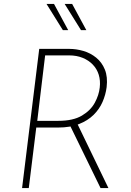

<svg xmlns="http://www.w3.org/2000/svg" viewBox="-20 -954 665 974"><path d="M332 -706Q367 -706 403 -695.5Q439 -685 468 -661.5Q497 -638 512 -601Q527 -564 521 -512Q516 -473 500 -436.5Q484 -400 454.5 -371Q425 -342 380.5 -324.5Q336 -307 275 -307H164L126 0H92L179 -706ZM276 -341Q351 -341 395.5 -367.5Q440 -394 461 -433Q482 -472 486 -510Q490 -545 481 -574.5Q472 -604 451 -626Q430 -648 399.5 -660.5Q369 -673 331 -673H209L169 -341ZM371 -329 530 0H490L330 -328ZM254 -934 326 -801H299L216 -934ZM346 -934 418 -801H391L308 -934Z"/></svg>

Font: Josefin Sans ExtraLight
Style: Italic
Weight: 250
Italic angle: -7°
Designer: Santiago Orozco
Foundry: Typemade
Version: Version 2.000